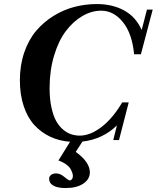

<svg xmlns="http://www.w3.org/2000/svg" viewBox="-20 -699 785 962"><path d="M308.6 243.2Q269 243.2 247.6 231.2Q226.1 219.2 226.1 197.3Q226.1 185.1 235.6 177.5Q245.1 169.9 261.2 169.9Q281.7 169.9 301.8 187Q323.2 205.1 330.1 205.1Q335 205.1 340.1 199Q345.2 192.9 345.2 183.1Q345.2 177.7 343.3 170.4Q341.3 163.1 335.2 150.6Q329.1 138.2 313 126Q296.9 113.8 272.9 105L331.1 11.2Q276.9 7.3 231.7 -13.9Q186.5 -35.2 152.3 -72.3Q118.2 -109.4 98.9 -167Q79.6 -224.6 79.6 -296.9Q79.6 -372.6 101.6 -436.3Q123.5 -500 160.6 -543.9Q197.8 -587.9 247.6 -618.9Q297.4 -649.9 352.3 -664.3Q407.2 -678.7 465.3 -678.7Q543 -678.7 601.8 -646.7Q660.6 -614.7 689.9 -548.8L716.3 -650.9H745.1L686 -427.2H651.9Q642.1 -531.2 595.7 -588.4Q549.3 -645.5 486.8 -645.5Q439 -645.5 392.8 -618.7Q346.7 -591.8 310.1 -543.5Q273.4 -495.1 251 -420.4Q228.5 -345.7 228.5 -257.3Q228.5 -203.6 237.5 -161.6Q246.6 -119.6 261 -93.5Q275.4 -67.4 295.4 -50.3Q315.4 -33.2 336.2 -26.4Q356.9 -19.5 379.9 -19.5Q432.6 -19.5 489 -63Q545.4 -106.4 592.3 -186H625L576.2 2.9H547.4L565.9 -70.8Q495.1 -1.5 393.1 10.3L359.4 62Q430.2 112.8 430.2 164.6Q430.2 199.2 397.2 221.2Q364.3 243.2 308.6 243.2Z"/></svg>

Font: Elstob 18pt
Style: Bold Italic
Weight: 700
Italic angle: -20°
Designer: Peter S. Baker
Version: Version 1.015